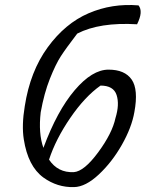

<svg xmlns="http://www.w3.org/2000/svg" viewBox="-20 -760 611 783"><path d="M528 -303Q517 -240 477 -169.5Q437 -99 383 -48.5Q329 2 282 3Q214 5 157 -36Q94 -82 77 -192Q68 -249 81 -327Q103 -469 174.5 -567Q246 -665 341.5 -706Q437 -747 545 -738Q565 -713 539 -661Q386 -670 295 -623Q249 -563 228 -530.5Q207 -498 183.5 -439Q160 -380 146 -302Q136 -216 157 -157Q213 -308 284.5 -392Q356 -476 422.5 -476Q489 -476 517 -435.5Q545 -395 528 -303ZM390 -411Q326 -366 266.5 -279Q207 -192 180 -109Q216 -55 281 -58Q323 -61 380.5 -139Q438 -217 451 -279Q468 -334 455.5 -372.5Q443 -411 390 -411Z"/></svg>

Font: Tillana
Style: Regular
Weight: 400
Designer: Lipi Raval (Devanagari, Latin), Jonny Pinhorn (Latin)
Foundry: Indian Type Foundry
Version: Version 2.003;PS 1.0;hotconv 1.0.79;makeotf.lib2.5.61930; tt